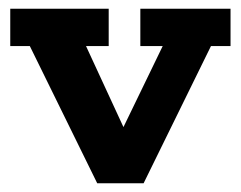

<svg xmlns="http://www.w3.org/2000/svg" viewBox="-20 -420 552 440"><path d="M202.8 0 48.3 -314.5H3.5V-400H229.1V-314.5H177.1L284.1 -82.9H240.7L352.9 -314.5H301.6V-400H508.3V-314.5H463.5L309.1 0Z"/></svg>

Font: Rokkitt SemiBold
Style: Regular
Weight: 600
Designer: Vernon Adams
Foundry: Vernon Adams
Version: Version 3.103